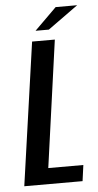

<svg xmlns="http://www.w3.org/2000/svg" viewBox="-53 -757 403 791"><g transform="rotate(-5 149.0 -362.0)"><path d="M15 0 99 -591H193L120 -66H265L256 0ZM117 -634 208 -724H297L172 -634Z"/></g></svg>

Font: Alumni Sans SemiBold
Style: Italic
Weight: 600
Italic angle: -8°
Version: Version 1.016